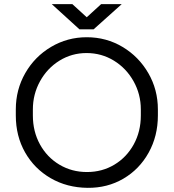

<svg xmlns="http://www.w3.org/2000/svg" viewBox="-20 -881 835 923"><path d="M56 -326V-355Q56 -450 101.5 -529.5Q147 -609 225.5 -655.5Q304 -702 397 -702Q491 -702 569 -655.5Q647 -609 693 -529.5Q739 -450 739 -355V-326Q739 -227 694.5 -147Q650 -67 573 -22Q496 23 401 22Q302 21 223.5 -24.5Q145 -70 100.5 -148.5Q56 -227 56 -326ZM657 -326V-355Q657 -428 622 -490.5Q587 -553 527.5 -589.5Q468 -626 396 -626Q325 -626 266 -589.5Q207 -553 172.5 -490.5Q138 -428 138 -355V-326Q138 -249 172 -187Q206 -125 265.5 -89.5Q325 -54 398 -54Q471 -54 530 -89.5Q589 -125 623 -187Q657 -249 657 -326ZM328 -861 397 -798 466 -861H565L430 -740H362L229 -861Z"/></svg>

Font: Bellota Text
Style: Bold
Weight: 700
Designer: Kemie Guaida
Foundry: Kemie Guaida
Version: Version 4.001